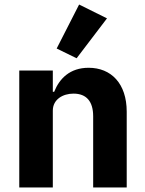

<svg xmlns="http://www.w3.org/2000/svg" viewBox="-20 -827 640 847"><path d="M213 0V-339C213 -389 258 -414 304 -414C362 -414 391 -379 391 -314V0H539V-334C539 -459 470 -528 371 -528C288 -528 242 -480 219 -422H213V-516H65V0ZM452 -746 329 -807 230 -613 318 -570Z"/></svg>

Font: IBM Plex Mono
Style: Bold
Weight: 700
Monospace: yes
Designer: Mike Abbink, Paul van der Laan, Pieter van Rosmalen
Foundry: Bold Monday
Version: Version 2.004